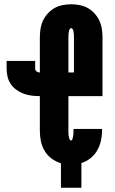

<svg xmlns="http://www.w3.org/2000/svg" viewBox="-20 -763 540 901"><path d="M266 118V3Q242 -4 222 -19Q202 -34 189.5 -55Q177 -76 172 -100Q167 -124 167 -149V-312H165Q146 -312 127 -314.5Q108 -317 90.5 -323.5Q73 -330 57 -341.5Q41 -353 30.5 -368.5Q20 -384 15.5 -403Q11 -422 11 -441V-477H145V-441Q145 -433 151.5 -428Q158 -423 165 -423H167V-586Q167 -607 170 -627Q173 -647 181.5 -665.5Q190 -684 204 -699.5Q218 -715 235.5 -725Q253 -735 273.5 -739Q294 -743 314 -743Q334 -743 354.5 -739Q375 -735 392.5 -725Q410 -715 424 -699.5Q438 -684 446.5 -665.5Q455 -647 458 -627Q461 -607 461 -586V-312H301V-149Q301 -145 301 -140.5Q301 -136 301.5 -132Q302 -128 302.5 -124Q303 -120 304 -116Q305 -112 307 -108Q309 -104 313 -104Q318 -104 319.5 -109Q321 -114 322 -118.5Q323 -123 323.5 -127.5Q324 -132 324.5 -137Q325 -142 325 -146.5Q325 -151 325 -156V-158H459V-150Q459 -126 453.5 -102Q448 -78 436 -57Q424 -36 404.5 -20.5Q385 -5 362 2V118ZM301 -423H327V-586Q327 -590 327 -594.5Q327 -599 326.5 -603Q326 -607 325.5 -611Q325 -615 324 -619Q323 -623 320.5 -627Q318 -631 314 -631Q310 -631 307.5 -627Q305 -623 304 -619Q303 -615 302.5 -611Q302 -607 301.5 -603Q301 -599 301 -594.5Q301 -590 301 -586Z"/></svg>

Font: Iosevka SS18 Heavy
Style: Regular
Weight: 900
Monospace: yes
Designer: Belleve Invis
Foundry: Belleve Invis
Version: Version 25.1.1; ttfautohint (v1.8.4)